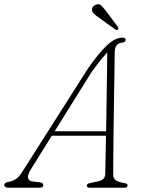

<svg xmlns="http://www.w3.org/2000/svg" viewBox="-46 -883 672 903"><path d="M97 -83Q83.5 -60.5 86 -46.2Q88.5 -32 105 -30L142 -25.5Q157.5 -23.5 157.5 -12Q157.5 0 139 0H-2.5Q-26 0 -26 -13.5Q-26 -24.5 -2.5 -28.5Q14.5 -31 30.5 -42.2Q46.5 -53.5 61 -78.5L366.5 -559Q419 -634.5 457.5 -670.2Q496 -706 529 -706Q545 -706 545 -696Q545 -683.5 528 -682.5Q494 -680 493.5 -636.5Q493 -602 492.2 -543.5Q491.5 -485 490.2 -415.2Q489 -345.5 488.2 -276Q487.5 -206.5 487 -149.2Q486.5 -92 486.5 -60.5Q486.5 -42.5 500.5 -34Q514.5 -25.5 540 -21.5Q554 -20.5 554 -11Q554 0 537.5 0H374.5Q370 0 366 -2.5Q362 -5 362 -10Q362 -18 373.5 -21L416.5 -30.5Q447.5 -36.5 449 -64.5Q449.5 -91.5 450.5 -139Q451.5 -186.5 452.5 -244.5H197.5ZM384 -543 211 -265.5H453Q454 -332 455.2 -402.2Q456.5 -472.5 457.2 -534Q458 -595.5 458.5 -636Q446.5 -623.5 427 -599.8Q407.5 -576 384 -543ZM449.5 -835 508.5 -756.5Q513.5 -748.5 508.5 -744.5Q502.5 -739.5 497.5 -743.5L413.5 -804Q403 -811.5 395.2 -818.8Q387.5 -826 387 -835.5Q385 -854 407.5 -862Q420.5 -866 429.2 -858Q438 -850 449.5 -835Z"/></svg>

Font: Fraunces 9pt S050 Thin
Style: Italic
Weight: 100
Italic angle: -16°
Version: Version 1.000; ttfautohint (v1.8.3)